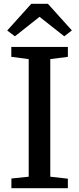

<svg xmlns="http://www.w3.org/2000/svg" viewBox="-20 -990 416 1010"><path d="M131 -60.5V-679L39.5 -691V-743H337V-691L244.5 -679V-60.5L337 -50V0H40V-51ZM58.5 -799 18 -829.5 144.5 -970H232L358 -830L318 -799L188 -901.5Z"/></svg>

Font: Merriweather Medium
Style: Regular
Weight: 500
Version: Version 2.100